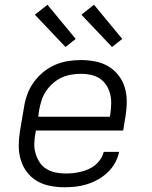

<svg xmlns="http://www.w3.org/2000/svg" viewBox="-20 -781 640 809"><path d="M251 8Q220 8 190 2Q160 -4 135.5 -18.5Q111 -33 93.5 -56Q76 -79 67.5 -107.5Q59 -136 59 -166.5Q59 -197 64 -228L81 -328Q85 -355 94.5 -382Q104 -409 121.5 -433.5Q139 -458 162 -477Q185 -496 211.5 -507.5Q238 -519 266 -523.5Q294 -528 321 -528Q352 -528 382 -522Q412 -516 436.5 -501.5Q461 -487 479 -464Q497 -441 505.5 -413Q514 -385 514 -354Q514 -323 509 -292L499 -231H131L129 -218Q125 -197 124.5 -175.5Q124 -154 130 -134Q136 -114 147 -97Q158 -80 175 -69.5Q192 -59 213 -54.5Q234 -50 256 -50Q272 -50 287.5 -51.5Q303 -53 319.5 -57Q336 -61 351.5 -67.5Q367 -74 380.5 -85Q394 -96 403.5 -110.5Q413 -125 417 -141H482Q477 -117 464.5 -94.5Q452 -72 433.5 -54.5Q415 -37 392.5 -24.5Q370 -12 346 -4.5Q322 3 298 5.5Q274 8 251 8ZM443 -289 445 -302Q448 -323 448.5 -344.5Q449 -366 444 -385.5Q439 -405 428 -422Q417 -439 400.5 -450Q384 -461 363.5 -465.5Q343 -470 322 -470Q301 -470 280 -466.5Q259 -463 239.5 -454Q220 -445 203 -430Q186 -415 174 -397Q162 -379 155.5 -359Q149 -339 145 -318L141 -289ZM452 -583 323 -719 376 -761 495 -617ZM256 -583 127 -719 180 -761 299 -617Z"/></svg>

Font: Iosevka Aile Light Oblique
Style: Regular
Weight: 300
Italic angle: -9°
Designer: Belleve Invis
Foundry: Belleve Invis
Version: Version 31.1.0; ttfautohint (v1.8.4)